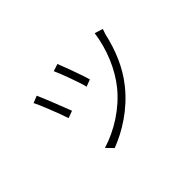

<svg xmlns="http://www.w3.org/2000/svg" viewBox="-104 -855 1208 1208"><g transform="rotate(-45 500.0 -250.5)"><path d="M471 -565 423 -549C442 -509 490 -378 500 -334L547 -352C536 -394 487 -526 471 -565ZM774 -536C756 -407 703 -283 631 -194C548 -92 428 -16 309 20L352 64C460 23 581 -52 673 -167C747 -259 791 -368 817 -484C820 -493 824 -506 829 -519ZM238 -516 191 -497C208 -467 264 -326 280 -274L328 -292C309 -343 255 -479 238 -516Z"/></g></svg>

Font: Source Han Sans SC Light
Style: Regular
Weight: 300
Designer: Ryoko NISHIZUKA (kana & ideographs); Paul D. Hunt (Latin, Greek & Cyrillic); Wenlong ZHANG (bopomofo); Sandoll Communica
Foundry: Adobe Systems Incorporated
Version: Version 1.004;PS 1.004;hotconv 1.0.82;makeotf.lib2.5.63406